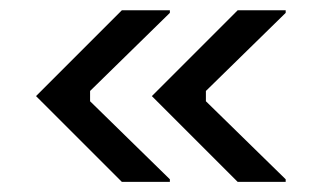

<svg xmlns="http://www.w3.org/2000/svg" viewBox="-20 -445 640 373"><path d="M216.7 -91.7 50 -258.3 216.7 -425H310V-420L155 -268.3V-248.3L310 -96.7V-91.7ZM441.7 -91.7 275 -258.3 441.7 -425H535V-420L380 -268.3V-248.3L535 -96.7V-91.7Z"/></svg>

Font: Familjen Grotesk GF
Style: Regular
Weight: 400
Designer: Anders Wikstroem, Jonas Baeckman, Matilda Gysing, Kristian Moeller
Foundry: Familjen STHLM AB
Version: Version 2.000; Beta; Release 4; Build 6